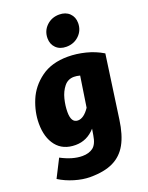

<svg xmlns="http://www.w3.org/2000/svg" viewBox="-192 -922 956 1241"><g transform="rotate(-20 286.0 -301.0)"><path d="M571 -491 510 -58Q496 43 461.5 105Q427 167 365.5 197Q304 227 207 227Q157 227 100 210Q43 193 -3 164L60 40Q139 82 206 82Q251 82 279.5 60.5Q308 39 317 -21L324 -63Q268 0 189 0Q103 0 57.5 -57.5Q12 -115 12 -211Q12 -290 44.5 -368.5Q77 -447 150 -500.5Q223 -554 335 -554Q394 -554 456 -538.5Q518 -523 571 -491ZM211 -218Q211 -144 257 -144Q298 -144 337 -202L369 -412Q346 -418 328 -418Q286 -418 260 -385.5Q234 -353 222.5 -307Q211 -261 211 -218ZM253 -710Q253 -761 288.5 -795Q324 -829 376 -829Q420 -829 446.5 -803Q473 -777 473 -736Q473 -685 437.5 -651Q402 -617 350 -617Q306 -617 279.5 -643Q253 -669 253 -710Z"/></g></svg>

Font: Fira Sans Black
Style: Italic
Weight: 900
Italic angle: -8°
Designer: Carrois Corporate & Edenspiekermann AG
Foundry: Carrois Corporate GbR & Edenspiekermann AG
Version: Version 4.203